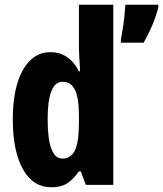

<svg xmlns="http://www.w3.org/2000/svg" viewBox="-20 -780 688 810"><path d="M197 10Q119 10 76.5 -66.5Q34 -143 34 -276Q34 -409 76.5 -484.5Q119 -560 193 -560Q231 -560 261 -540.5Q291 -521 313 -479H318Q316 -513 314.5 -538Q313 -563 313 -578V-760H458V0H342L321 -57H313Q288 -22 262.5 -6Q237 10 197 10ZM243 -111Q280 -111 296.5 -146.5Q313 -182 313 -261V-292Q313 -366 296.5 -400.5Q280 -435 244 -435Q181 -435 181 -277Q181 -111 243 -111ZM648 -749Q638 -710 621.5 -671.5Q605 -633 586 -600H490V-613Q493 -629 497.5 -656.5Q502 -684 505 -712.5Q508 -741 509 -760H648Z"/></svg>

Font: Noto Sans Lao Looped ExtraCondensed ExtraBold
Style: Regular
Weight: 800
Width: 2
Designer: Mark Frömberg, Ben Mitchell
Foundry: The Fontpad Ltd
Version: Version 1.002; ttfautohint (v1.8.4.7-5d5b)